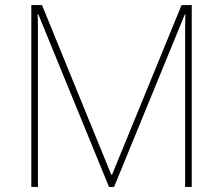

<svg xmlns="http://www.w3.org/2000/svg" viewBox="-20 -734 877 754"><path d="M408 0 130 -679H128Q129 -654 129 -636.5Q129 -619 129 -596V0H103V-714H145L417 -48H420L693 -714H733V0H707V-602Q707 -617 707 -635Q707 -653 708 -678H706L428 0Z"/></svg>

Font: Noto Sans Kannada Thin
Style: Regular
Weight: 100
Designer: Jelle Bosma - Monotype Design Team
Foundry: Monotype Imaging Inc.
Version: Version 2.005; ttfautohint (v1.8.4.7-5d5b)